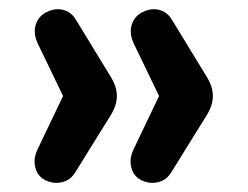

<svg xmlns="http://www.w3.org/2000/svg" viewBox="-20 -473 534 414"><path d="M81 -83Q62 -91 56.5 -110.5Q51 -130 61 -151L116 -266L61 -380Q51 -402 57.5 -421Q64 -440 83 -448Q100 -456 117 -451.5Q134 -447 144 -430L219 -307Q232 -286 232 -266Q232 -246 219 -225L142 -101Q132 -85 115 -80.5Q98 -76 81 -83ZM288 -83Q269 -91 263.5 -110.5Q258 -130 268 -151L323 -266L268 -380Q258 -402 264.5 -421Q271 -440 290 -448Q307 -456 324 -451.5Q341 -447 351 -430L426 -307Q439 -286 439 -266Q439 -246 426 -225L349 -101Q339 -85 322 -80.5Q305 -76 288 -83Z"/></svg>

Font: Nunito ExtraLight
Style: Bold
Weight: 700
Version: Version 3.602